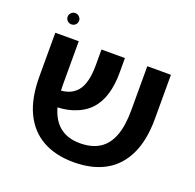

<svg xmlns="http://www.w3.org/2000/svg" viewBox="-129 -868 1026 1008"><g transform="rotate(20 384.0 -363.5)"><path d="M382 6Q281 6 209 -34.5Q137 -75 99 -155Q61 -235 61 -355V-600H192V-356Q192 -267 214 -210.5Q236 -154 277.5 -126.5Q319 -99 379 -99H385Q447 -100 489.5 -127Q532 -154 553.5 -210.5Q575 -267 575 -354V-600H707V-354Q707 -235 669 -155Q631 -75 560 -35Q489 5 389 6ZM155 -235 148 -324Q213 -320 250 -340.5Q287 -361 303 -403.5Q319 -446 319 -509V-600H450V-515Q450 -450 434 -396.5Q418 -343 383.5 -306.5Q349 -270 292.5 -251Q236 -232 155 -235ZM125 -670Q112 -670 102.5 -679Q93 -688 93 -702Q93 -714 102.5 -723.5Q112 -733 125 -733Q138 -733 147.5 -723.5Q157 -714 157 -702Q157 -688 147.5 -679Q138 -670 125 -670Z"/></g></svg>

Font: Noto Sans Hebrew Thin SemiBold
Style: Regular
Weight: 600
Version: Version 3.001